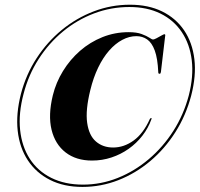

<svg xmlns="http://www.w3.org/2000/svg" viewBox="-20 -748 826 794"><path d="M321 25Q398 25 469.5 -3Q541 -31 601.5 -82Q662 -133 705.5 -201.8Q749 -270.5 770.5 -352Q792 -434.5 783.8 -503.5Q775.5 -572.5 741.2 -622.8Q707 -673 650.2 -700.8Q593.5 -728.5 517.5 -728.5Q440 -728.5 368.2 -701.2Q296.5 -674 236 -624.5Q175.5 -575 131.5 -507.5Q87.5 -440 66.5 -359.5Q45.5 -277 53.2 -207Q61 -137 95.2 -85Q129.5 -33 186.8 -4Q244 25 321 25ZM323 15.5Q248 15.5 192 -12.5Q136 -40.5 103.2 -91.2Q70.5 -142 63.2 -210.5Q56 -279 77.5 -360Q97.5 -438 139.8 -503.8Q182 -569.5 240.5 -617.8Q299 -666 369 -692.5Q439 -719 515 -719Q588.5 -719 643.5 -692Q698.5 -665 731.8 -615.2Q765 -565.5 773 -498.8Q781 -432 760.5 -352.5Q739.5 -273.5 696.8 -206.5Q654 -139.5 595.2 -89.8Q536.5 -40 467 -12.2Q397.5 15.5 323 15.5ZM606 -254.5Q593 -218 568.8 -186.8Q544.5 -155.5 512 -132.5Q479.5 -109.5 441 -96.8Q402.5 -84 360.5 -84Q295 -84 251.5 -117.5Q208 -151 193.2 -211.5Q178.5 -272 198.5 -354Q211.5 -407 240.5 -454.2Q269.5 -501.5 311 -537.8Q352.5 -574 403.8 -594.5Q455 -615 512.5 -615Q545 -615 565.8 -607.2Q586.5 -599.5 597.8 -592Q609 -584.5 612.5 -584.5Q617 -584.5 627.2 -589.8Q637.5 -595 647.2 -600.8Q657 -606.5 660 -606.5Q662 -606.5 663 -604.8Q664 -603 663 -599L645.5 -451Q645 -447.5 644 -445.5Q643 -443.5 641 -443Q638 -442.5 636.2 -444Q634.5 -445.5 634.5 -449.5Q632 -506.5 620 -539Q608 -571.5 588.5 -585Q569 -598.5 544 -598.5Q514.5 -598.5 485.8 -583.2Q457 -568 431.5 -539Q406 -510 386 -468.5Q366 -427 353.5 -375.5Q333 -292.5 340.5 -240Q348 -187.5 376.8 -162.8Q405.5 -138 448 -138Q492.5 -138 532.5 -166.8Q572.5 -195.5 599.5 -255.5Q600.5 -257 601.5 -258Q602.5 -259 603.5 -259.5Q604.5 -260 605 -260Q608.5 -260 606 -254.5Z"/></svg>

Font: Fraunces 120pt
Style: Bold Italic
Weight: 700
Italic angle: -16°
Version: Version 1.000;[b76b70a41]